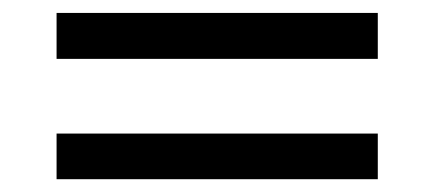

<svg xmlns="http://www.w3.org/2000/svg" viewBox="-20 -466 679 300"><path d="M68.4 -374V-445.8H570.3V-374ZM68.4 -186V-257.3H570.3V-186Z"/></svg>

Font: Basically A Sans Serif
Style: Regular
Weight: 400
Designer: Hyung-Suk Kim
Foundry: Mental Design
Version: 1.000